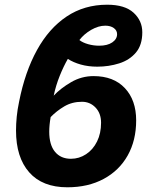

<svg xmlns="http://www.w3.org/2000/svg" viewBox="-20 -785 652 815"><path d="M266 10Q160 10 104 -53.5Q48 -117 48 -231Q48 -259 51 -289.5Q54 -320 61 -353Q86 -480 137 -572.5Q188 -665 263 -715Q338 -765 435 -765Q510 -765 547 -731Q584 -697 584 -648Q584 -594 557 -562Q530 -530 486 -516Q442 -502 393 -502Q355 -502 323 -511Q291 -520 268 -535Q250 -504 233.5 -463Q217 -422 208 -379Q237 -410 281.5 -436Q326 -462 377 -462Q462 -462 510 -411Q558 -360 558 -274Q558 -189 522 -125Q486 -61 420 -25.5Q354 10 266 10ZM401 -591Q436 -591 456.5 -605Q477 -619 477 -640Q477 -656 463 -666Q449 -676 427 -676Q398 -676 367.5 -658.5Q337 -641 317 -615Q331 -604 354 -597.5Q377 -591 401 -591ZM281 -111Q316 -111 345.5 -130.5Q375 -150 392 -184.5Q409 -219 409 -264Q409 -304 385.5 -328.5Q362 -353 328 -353Q286 -353 253 -333.5Q220 -314 195 -288Q189 -254 189 -226Q189 -170 213.5 -140.5Q238 -111 281 -111Z"/></svg>

Font: BC Sans
Style: Bold Italic
Weight: 700
Italic angle: -12°
Designer: Monotype Design Team
Province of B.C.
Foundry: Monotype Imaging Inc.
Version: Version 2.000;GOOG;noto-source:20170915:90ef993387c0